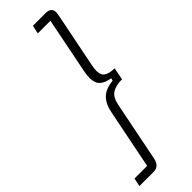

<svg xmlns="http://www.w3.org/2000/svg" viewBox="-319 -768 914 914"><g transform="rotate(-45 138.5 -311.0)"><path d="M-10 96H75L135 -203Q144 -251 169.5 -276.5Q195 -302 246 -307L249 -320Q214 -325 195.5 -342Q177 -359 177 -392Q177 -400 178 -411.5Q179 -423 181 -432L238 -718H153L162 -760H247Q286 -760 286 -728Q286 -723 285 -715.5Q284 -708 281 -694L227 -424Q224 -406 224 -394Q224 -365 242 -353.5Q260 -342 294 -342L282 -280Q239 -280 215 -264Q191 -248 183 -205L123 95Q114 138 77 138H-19Z"/></g></svg>

Font: IBM Plex Sans Cond Light
Style: Italic
Weight: 300
Width: 3
Italic angle: -11°
Designer: Mike Abbink, Paul van der Laan, Pieter van Rosmalen
Foundry: Bold Monday
Version: Version 1.3